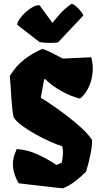

<svg xmlns="http://www.w3.org/2000/svg" viewBox="-20 -1025 553 1055"><path d="M325.7 9.8Q327.1 9.8 309.6 8.1Q292 6.3 263.9 3.2Q235.8 0 204.1 -3.7Q172.4 -7.3 144.3 -10.5Q116.2 -13.7 98.9 -15.9Q81.5 -18.1 82.5 -18.1Q60.5 -56.6 54.7 -88.1Q48.8 -119.6 52.2 -143.6Q55.7 -167.5 62.5 -183.1Q69.3 -198.7 72.3 -206.1Q131.8 -201.7 187.3 -176.3Q242.7 -150.9 290 -118.7L319.3 -130.9Q323.7 -152.8 325.7 -176.8Q327.6 -200.7 321.3 -221.7Q297.9 -228 258.8 -245.4Q219.7 -262.7 177.2 -286.1Q134.8 -309.6 101.1 -334.5Q67.4 -359.4 55.2 -380.4Q50.8 -397 47.6 -426.3Q44.4 -455.6 42.2 -489.5Q40 -523.4 38.1 -554.9Q36.1 -586.4 33.7 -607.4Q68.8 -664.1 113.5 -698.5Q158.2 -732.9 212.9 -756.3Q231 -751 253.2 -740.2Q275.4 -729.5 295.4 -718.8Q315.4 -708 325.2 -703.1L481.4 -710.4Q493.2 -664.1 488.8 -624.8Q484.4 -585.4 471.4 -555.4Q458.5 -525.4 443.4 -506.8Q428.2 -488.3 418 -483.4Q396 -488.3 362.8 -502.2Q329.6 -516.1 294.2 -538.3Q258.8 -560.5 229 -589.8H222.7L204.1 -487.3Q224.1 -476.1 261.7 -450.7Q299.3 -425.3 343 -392.3Q386.7 -359.4 425.3 -324.2Q463.9 -289.1 484.9 -257.8Q487.3 -234.4 481.2 -199.5Q475.1 -164.6 466.8 -131.8Q458.5 -99.1 453.1 -82Q425.3 -54.2 394.8 -30.3Q364.3 -6.3 325.7 9.8ZM298.8 -792Q287.1 -790 267.8 -789.6Q248.5 -789.1 229 -790.3Q209.5 -791.5 196.8 -793.9L74.2 -889.2Q75.2 -902.3 87.9 -920.9Q100.6 -939.5 119.9 -957.3Q139.2 -975.1 159.9 -986.3Q180.7 -997.6 197.3 -996.1L268.1 -899.4Q288.6 -924.8 303.7 -942.1Q318.8 -959.5 335 -974.1Q351.1 -988.8 374.5 -1004.9Q393.1 -997.1 411.6 -977.3Q430.2 -957.5 438.5 -940.4Z"/></svg>

Font: Fruktur
Style: Regular
Weight: 400
Designer: Viktoriya Grabowska, Eben Sorkin
Foundry: Viktoriya Grabowska
Version: Version 1.008; ttfautohint (v1.8.4.7-5d5b)